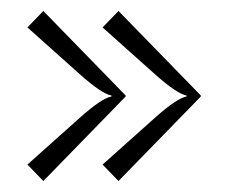

<svg xmlns="http://www.w3.org/2000/svg" viewBox="-20 -420 416 350"><path d="M209 -244 59 -90 30 -120 124 -204Q165.2 -241 183 -244V-246Q165.2 -249 124 -286L30 -370L59 -400L209 -246ZM346 -244 196 -90 167 -120 261 -204Q302.2 -241 320 -244V-246Q302.2 -249 261 -286L167 -370L196 -400L346 -246Z"/></svg>

Font: FogtwoNo5
Style: Regular
Weight: 400
Designer: gluk (gluksza@wp.pl)
Foundry: gluk (gluksza@wp.pl)
Version: Version 0.87